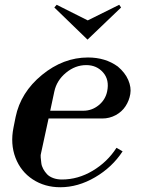

<svg xmlns="http://www.w3.org/2000/svg" viewBox="-20 -767 594 799"><path d="M231 12.2Q166 12.2 116.2 -20.5Q66.4 -53.2 44.4 -110.6Q22.5 -168 36.1 -235.8L44.9 -279.8Q65.9 -382.3 154.5 -455.1Q243.2 -527.8 346.2 -527.8Q418.5 -527.8 470.2 -490.2Q500.5 -464.8 513.7 -434.1Q526.9 -403.3 522.2 -375.7Q517.6 -348.1 502.4 -325Q487.3 -301.8 461.4 -287.8Q435.5 -273.9 405.8 -273.9H182.1L150.9 -129.9Q148.4 -122.6 149.4 -111.6Q150.4 -100.6 151.9 -88.4Q153.3 -76.2 159.9 -64Q166.5 -51.8 175.8 -42Q185.1 -32.2 201.2 -26.1Q217.3 -20 237.8 -20Q304.7 -20 365.7 -56.4Q426.8 -92.8 464.8 -151.9L490.2 -137.2Q446.8 -70.8 375.7 -29.3Q304.7 12.2 231 12.2ZM189 -306.2H327.1Q362.3 -306.2 390.4 -328.9Q418.5 -351.6 425.8 -386.2Q436 -434.6 409.2 -465.3Q382.3 -496.1 338.9 -496.1Q293 -496.1 254.4 -464.1Q215.8 -432.1 206.1 -386.2ZM206.1 -735.8 215.8 -747.1 345.2 -682.1 476.1 -747.1 483.9 -735.8 344.2 -602.1Z"/></svg>

Font: Fin Serif Display
Style: Italic
Weight: 400
Italic angle: -12°
Designer: J. Blake Harris
Version: Version 1.006;FEAKit 1.0